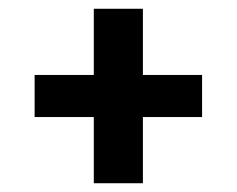

<svg xmlns="http://www.w3.org/2000/svg" viewBox="-20 -559 540 438"><path d="M194 -141V-292H59V-388H194V-539H306V-388H441V-292H306V-141Z"/></svg>

Font: iosevka_custom_sans_ss08
Style: Bold
Weight: 700
Designer: Belleve Invis
Foundry: Belleve Invis
Version: Version 10.3.0; ttfautohint (v1.8.3)